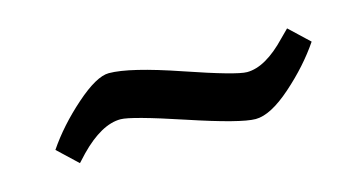

<svg xmlns="http://www.w3.org/2000/svg" viewBox="-33 -412 627 331"><g transform="rotate(-15 280.0 -246.0)"><path d="M168 -235Q134 -235 94 -194L81 -180L46 -213Q71 -250 109 -283.5Q147 -317 169 -317Q206 -317 293.5 -287Q381 -257 400 -257Q433 -257 472 -298L486 -312L521 -279Q496 -242 458 -208.5Q420 -175 393.5 -175Q367 -175 277 -205Q187 -235 168 -235Z"/></g></svg>

Font: Andada
Style: Italic
Weight: 400
Italic angle: -8.29999°
Designer: Carolina Giovagnoli
Foundry: Carolina Giovagnoli
Version: Version 1.003